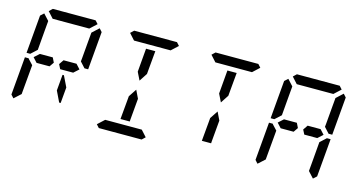

<svg xmlns="http://www.w3.org/2000/svg" viewBox="-98 -1430 3461 1860"><g transform="rotate(15 1632.0 -500.0)"><path d="M220 -454 178 -500 229 -546H332H358L381 -499L350 -454H234ZM204 -969 237 -1000H666L694 -969L627 -907H625H490H397H262H260ZM493 -407H507L560 -298L546 -139H531L479 -247ZM92 -64 64 -95 97 -477H134L142 -467L185 -421L167 -218L160 -139L159 -125ZM724 -936 752 -905 719 -523H682L631 -579L634 -607L649 -782L656 -861L657 -874ZM199 -579 138 -523H101L134 -905L168 -936L224 -875L223 -861L216 -782ZM596 -546 638 -500 587 -454H574H497H457L434 -499L466 -546H492Z M1240 -157 1239 -139H1146L1163 -327L1167 -373L1220 -453L1259 -372L1255 -327ZM1020 -969 1053 -1000H1482L1510 -969L1443 -907H1441H1306H1213H1078H1076ZM1209 -861H1302L1285 -673L1281 -627L1228 -546L1189 -625L1193 -673ZM1428 -31 1395 0H966L938 -31L1005 -93H1007H1142H1235H1370H1372Z M2056 -157 2055 -139H1962L1979 -327L1983 -373L2036 -453L2075 -372L2071 -327ZM1836 -969 1869 -1000H2298L2326 -969L2259 -907H2257H2122H2029H1894H1892ZM2025 -861H2118L2101 -673L2097 -627L2044 -546L2005 -625L2009 -673Z M2668 -454 2626 -500 2677 -546H2780H2806L2829 -499L2798 -454H2682ZM2652 -969 2685 -1000H3114L3142 -969L3075 -907H3073H2938H2845H2710H2708ZM2540 -64 2512 -95 2545 -477H2582L2590 -467L2633 -421L2615 -218L2608 -139L2607 -125ZM3065 -421 3126 -477H3163L3130 -95L3096 -64L3040 -125L3041 -139L3048 -218ZM3172 -936 3200 -905 3167 -523H3130L3079 -579L3082 -607L3097 -782L3104 -861L3105 -874ZM2647 -579 2586 -523H2549L2582 -905L2616 -936L2672 -875L2671 -861L2664 -782ZM3044 -546 3086 -500 3035 -454H3022H2945H2905L2882 -499L2914 -546H2940Z"/></g></svg>

Font: DSEG14 Classic Mini
Style: Italic
Weight: 400
Italic angle: -5°
Designer: Keshikan(Twitter:@keshinomi_88pro)
Version: Version 0.46